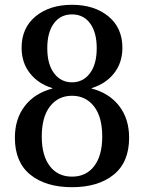

<svg xmlns="http://www.w3.org/2000/svg" viewBox="-20 -770 600 800"><path d="M406 -201Q406 -283 371.5 -327Q337 -371 280 -371Q223 -371 188.5 -327Q154 -283 154 -201Q154 -122 187.5 -78Q221 -34 280 -34Q339 -34 372.5 -78Q406 -122 406 -201ZM383 -569Q383 -635 355.5 -672.5Q328 -710 280 -710Q232 -710 204.5 -672.5Q177 -635 177 -569Q177 -502 205.5 -464.5Q234 -427 280 -427Q326 -427 354.5 -464.5Q383 -502 383 -569ZM198 -401V-403Q139 -421 104.5 -465Q70 -509 70 -571Q70 -654 128.5 -702Q187 -750 280 -750Q373 -750 431.5 -702Q490 -654 490 -571Q490 -509 455.5 -465Q421 -421 362 -403V-401Q435 -382 476.5 -328.5Q518 -275 518 -196Q518 -94 453.5 -42Q389 10 280 10Q171 10 106.5 -42Q42 -94 42 -196Q42 -275 83.5 -328.5Q125 -382 198 -401Z"/></svg>

Font: Minipax
Style: Regular
Weight: 400
Designer: Raphaël Ronot
Foundry: Velvetyne Type Foundry
Version: Version 1.000